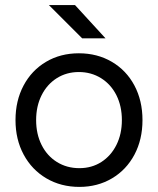

<svg xmlns="http://www.w3.org/2000/svg" viewBox="-20 -721 620 753"><path d="M40.8 -250Q40.8 -326 72.4 -385.5Q104 -445 160.5 -478.5Q217 -512 289.3 -512Q361.6 -512 418.7 -478.5Q475.7 -445 507.3 -385.5Q538.8 -326 538.8 -250Q538.8 -174 507.3 -114.5Q475.7 -55 419.2 -21.5Q362.6 12 291.4 12Q219.1 12 162 -21.5Q105 -55 72.9 -114.5Q40.8 -174 40.8 -250ZM458 -250Q458 -304.7 436.6 -347.5Q415.1 -390.2 376.4 -414.4Q337.6 -438.5 289.3 -438.5Q241 -438.5 202.7 -414.4Q164.5 -390.2 143.1 -347.4Q121.7 -304.6 121.7 -250Q121.7 -195.4 143.1 -152.6Q164.5 -109.8 203.3 -85.6Q242.1 -61.5 291.3 -61.5Q339.7 -61.5 377.4 -85.6Q415.2 -109.8 436.6 -152.6Q458 -195.4 458 -250ZM171.8 -701H274.3L393.8 -570.7H302.2Z"/></svg>

Font: Oak Sans Light
Style: Regular
Weight: 400
Designer: Erik Kennedy, Walven
Foundry: Erik Kennedy, Walven
Version: Version 1.100;Glyphs 3.1.2 (3151)